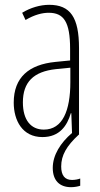

<svg xmlns="http://www.w3.org/2000/svg" viewBox="-20 -559 416 797"><path d="M234 132C234 86 256 47 307 0H308V-359C308 -487 272 -539 184 -539C147 -539 106 -527 72 -506L86 -476C123 -498 156 -506 182 -506C245 -506 271 -468 271 -356V-308L210 -302C100 -291 37 -238 37 -133C37 -59 73 10 156 10C228 10 259 -38 274 -89H276L279 -7C231 34 199 85 199 138C199 190 227 218 275 218C290 218 304 215 313 212V182C306 185 292 188 279 188C249 188 234 169 234 132ZM212 -272 272 -278V-218C272 -100 240 -21 162 -21C108 -21 75 -61 75 -134C75 -218 119 -262 212 -272Z"/></svg>

Font: Noto Sans Sinhala UI ExtraCondensed ExtraLight
Style: Regular
Weight: 200
Width: 2
Designer: Jelle Bosma - Monotype Design Team
Foundry: Monotype Imaging Inc.
Version: Version 2.006